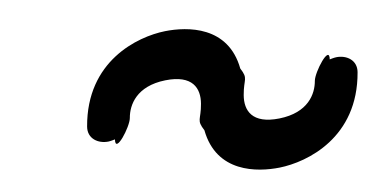

<svg xmlns="http://www.w3.org/2000/svg" viewBox="-29 -487 550 281"><g transform="rotate(5 245.5 -346.0)"><path d="M318.8 -393.3C295.9 -453.8 236.5 -447.5 204.2 -438.1C164.8 -426.5 94 -384.6 102.9 -289.1C104.6 -271.3 121.3 -265.7 136 -270C139 -270.9 144.8 -273.8 145.1 -274C147.6 -251.8 165.3 -294.5 164.1 -307.1C162.3 -326.3 169.8 -354.4 210.9 -366.5C250.1 -378 263.9 -359.6 266 -337C268.3 -312.8 261.1 -313 274.4 -298.7C297.3 -238.2 356.8 -244.5 389 -253.9C428.4 -265.5 499.2 -307.4 490.3 -402.9C488.6 -420.7 471.9 -426.3 457.3 -422C454.2 -421.1 448.4 -418.2 448.1 -418C445.7 -440.2 428 -397.5 429.1 -384.9C430.9 -365.7 423.5 -337.6 382.3 -325.5C343.1 -314 329.3 -332.4 327.2 -355C324.9 -379.2 332.1 -379 318.8 -393.3Z"/></g></svg>

Font: Hi.
Style: Tall Oblique
Weight: 400
Designer: Mew Too, Robert Jablonski
Foundry: Cannot Into Space Fonts
Version: Version 1.996